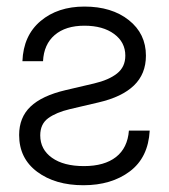

<svg xmlns="http://www.w3.org/2000/svg" viewBox="-20 -544 505 573"><path d="M46.9 -361.3Q49.8 -438 101.1 -481.2Q152.3 -524.4 231.9 -524.4Q313.5 -524.4 364.5 -483.9Q415.5 -443.4 415.5 -377.9Q415.5 -323.2 379.6 -288.8Q343.8 -254.4 273.9 -238.3L188.5 -218.3Q147.5 -208.5 123.8 -191.2Q100.1 -173.8 100.1 -140.1Q100.1 -98.1 135 -73.2Q169.9 -48.3 230.5 -48.3Q291.5 -48.3 326.2 -75.4Q360.8 -102.5 364.7 -154.3H426.8Q422.4 -73.7 367.4 -32.5Q312.5 8.8 229 8.8Q145 8.8 91.1 -31.2Q37.1 -71.3 37.1 -141.1Q37.1 -193.4 71 -225.8Q105 -258.3 175.3 -274.9L260.7 -294.9Q304.7 -305.2 329.3 -324.7Q354 -344.2 354 -377.9Q354 -418 320.6 -442.6Q287.1 -467.3 231.9 -467.3Q175.8 -467.3 143.3 -439.5Q110.8 -411.6 108.4 -361.3Z"/></svg>

Font: Inter Display Light
Style: Regular
Weight: 300
Designer: Rasmus Andersson
Foundry: rsms
Version: Version 4.000;git-a52131595